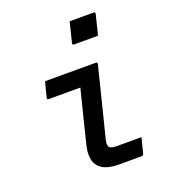

<svg xmlns="http://www.w3.org/2000/svg" viewBox="-141 -886 882 990"><g transform="rotate(-20 300.0 -390.5)"><path d="M130 -534H408Q419 -534 416 -523Q392 -428 369 -334Q346 -240 321 -143Q314 -113 324 -102Q329 -98 337.5 -95.5Q346 -93 362 -93H499Q494 -73 488.5 -52.5Q483 -32 478 -11Q475 0 464 0H345Q283 0 252 -20Q221 -40 214 -74Q207 -108 217 -148Q236 -224 253.5 -296Q271 -368 290 -441H117Q106 -441 109 -452Q114 -472 119.5 -493Q125 -514 130 -534ZM355 -781H486Q497 -781 494 -770L467 -661H336Q325 -661 328 -672Z"/></g></svg>

Font: Recursive Mn Lnr St Med
Style: Italic
Weight: 500
Italic angle: -15°
Monospace: yes
Version: Version 1.079;hotconv 1.0.112;makeotfexe 2.5.65598; ttfautoh